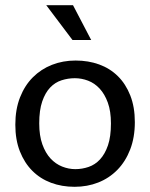

<svg xmlns="http://www.w3.org/2000/svg" viewBox="-20 -710 578 739"><path d="M499 -240Q499 -181 481 -134.5Q463 -88 431.5 -56Q400 -24 358 -7.5Q316 9 267 9Q218 9 176.5 -6.5Q135 -22 104.5 -52.5Q74 -83 56.5 -127.5Q39 -172 39 -230Q39 -289 57 -335Q75 -381 106.5 -412.5Q138 -444 180 -460.5Q222 -477 271 -477Q320 -477 361.5 -462Q403 -447 433.5 -417Q464 -387 481.5 -342.5Q499 -298 499 -240ZM407 -235Q407 -282 395 -315Q383 -348 363.5 -369Q344 -390 319 -399.5Q294 -409 268 -409Q242 -409 217 -401Q192 -393 173 -373Q154 -353 142.5 -319.5Q131 -286 131 -235Q131 -188 143 -154.5Q155 -121 174.5 -100Q194 -79 219 -69Q244 -59 270 -59Q296 -59 321 -67.5Q346 -76 365 -96.5Q384 -117 395.5 -150.5Q407 -184 407 -235ZM158 -690H261L331 -556H259Z"/></svg>

Font: Mukta Vaani
Style: Regular
Weight: 400
Designer: Noopur Datye, Girish Dalvi, Yashodeep Gholap, Pallavi Karambelkar
Foundry: Ek Type
Version: Version 2.538;PS 1.000;hotconv 16.6.51;makeotf.lib2.5.65220;